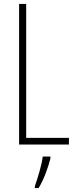

<svg xmlns="http://www.w3.org/2000/svg" viewBox="-20 -734 388 975"><path d="M77 0H330V-34H113V-714H77ZM236 71V61H197C193 101 170 175 157 211V221H176C203 177 224 118 236 71Z"/></svg>

Font: Noto Sans Bengali ExtraCondensed ExtraLight
Style: Regular
Weight: 200
Width: 2
Designer: Joana Ranito - Universal Thirst; Jelle Bosma - Monotype Design Team
Foundry: Universal Thirst ehf.
Version: Version 3.000